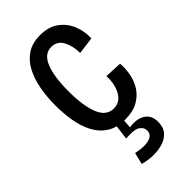

<svg xmlns="http://www.w3.org/2000/svg" viewBox="-237 -603 885 885"><g transform="rotate(-45 205.0 -160.5)"><path d="M225 12Q171 12 135.5 -10.5Q100 -33 79.5 -71.5Q59 -110 50.5 -159Q42 -208 42 -260Q42 -316 51 -366Q60 -416 80.5 -455.5Q101 -495 135.5 -518Q170 -541 221 -541Q277 -541 312.5 -514.5Q348 -488 364 -447.5Q380 -407 378 -363L294 -352Q294 -397 276 -431.5Q258 -466 219 -466Q174 -466 152.5 -413Q131 -360 131 -265Q131 -170 153 -115.5Q175 -61 223 -61Q264 -61 285.5 -99.5Q307 -138 304 -191L389 -187Q392 -155 385.5 -120Q379 -85 360.5 -55.5Q342 -26 309 -7Q276 12 225 12ZM133 210 147 153Q160 156 179 158.5Q198 161 216.5 158.5Q235 156 247.5 147Q260 138 260 119Q260 98 239.5 85Q219 72 165 77L177 -17H219L214 53Q262 45 293 64Q324 83 324 127Q324 162 305.5 183Q287 204 257.5 212.5Q228 221 195 220Q162 219 133 210Z"/></g></svg>

Font: Bricolage Grotesque 12pt Condensed
Style: Regular
Weight: 400
Width: 3
Designer: Mathieu Triay
Foundry: Atelier Triay
Version: Version 1.001; ttfautohint (v1.8.4.7-5d5b);gftools[0.9.33.de